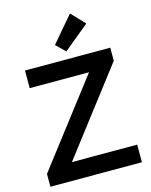

<svg xmlns="http://www.w3.org/2000/svg" viewBox="-138 -1048 895 1136"><g transform="rotate(-15 309.5 -480.0)"><path d="M26.4 0V-78.6L422.4 -595.2H59.1V-703.1H581.5V-623L187 -107.9H586.9V0ZM324.7 -749 269.5 -803.2 403.3 -960.4 481.4 -877.9Z"/></g></svg>

Font: Schibsted Grotesk SemiBold
Style: Regular
Weight: 600
Designer: Bakken & Baeck AS, Henrik Kongsvoll
Foundry: Schibsted ASA
Version: Version 1.100;gftools[0.9.25]